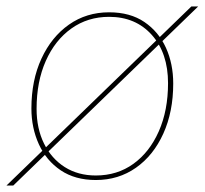

<svg xmlns="http://www.w3.org/2000/svg" viewBox="-49 -547 632 593"><path d="M247 9Q183 9 138.5 -21Q94 -51 71 -101.5Q48 -152 48 -212Q48 -299 79 -366Q110 -433 164 -471Q218 -509 288 -509Q353 -509 397 -479Q441 -449 463.5 -399.5Q486 -350 486 -289Q486 -202 455.5 -134.5Q425 -67 371 -29Q317 9 247 9ZM247 -5Q313 -5 363 -41Q413 -77 441.5 -141.5Q470 -206 470 -290Q470 -383 420 -439Q370 -495 288 -495Q222 -495 171.5 -459Q121 -423 92.5 -359Q64 -295 64 -211Q64 -150 87 -103.5Q110 -57 151 -31Q192 -5 247 -5ZM-29 26 542 -527H563L-8 26Z"/></svg>

Font: Kantumruy Pro Thin
Style: Italic
Weight: 250
Italic angle: -13°
Version: Version 1.002